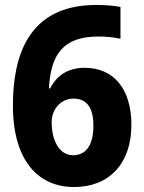

<svg xmlns="http://www.w3.org/2000/svg" viewBox="-20 -743 579 773"><path d="M32 -318C32 -95 135 10 278 10C421 10 509 -86 509 -240C509 -385 438 -470 321 -470C251 -470 207 -437 182 -387H177C184 -521 232 -596 376 -596C407 -596 437 -593 465 -587V-715C436 -721 398 -723 367 -723C92 -723 32 -515 32 -318ZM274 -118C218 -118 188 -179 188 -251C188 -301 223 -346 276 -346C331 -346 356 -307 356 -237C356 -154 323 -118 274 -118Z"/></svg>

Font: Noto Sans Sinhala UI SemiCondensed ExtraBold
Style: Regular
Weight: 800
Width: 4
Designer: Jelle Bosma - Monotype Design Team
Foundry: Monotype Imaging Inc.
Version: Version 2.006